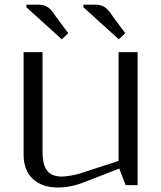

<svg xmlns="http://www.w3.org/2000/svg" viewBox="-20 -812 707 842"><path d="M345.7 -780.3Q345.7 -780.3 345.7 -791.5H399.9Q423.3 -791.5 440.2 -780Q457 -768.6 474.1 -740.7L529.3 -666.5L501 -639.6ZM95.7 -780.3V-791.5H149.9Q173.3 -791.5 190.2 -780Q207 -768.6 224.1 -740.7L279.3 -666.5L251 -639.6ZM166.5 -147Q166.5 -89.4 186.8 -63.5Q207 -37.6 252 -37.6Q265.6 -37.6 290.5 -42Q315.4 -46.4 331.1 -51.3L500 -106.4V-583.5H583.5V0H531.2L502.9 -72.8L351.1 -13.7Q291 10.3 233.4 10.3Q165.5 10.3 124.5 -26.9Q83.5 -64 83.5 -134.3V-583.5H166.5Z"/></svg>

Font: Resagnicto
Style: Regular
Weight: 500
Version: Version 0.9991